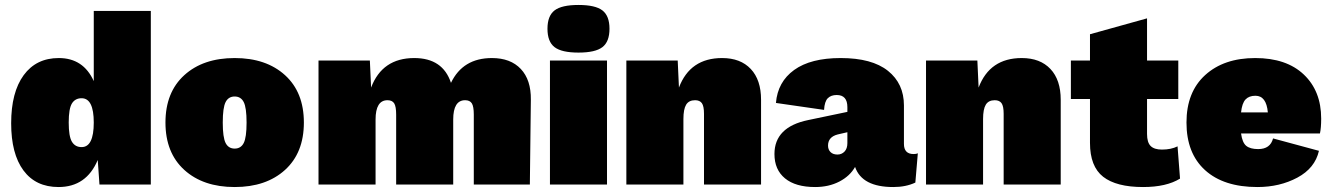

<svg xmlns="http://www.w3.org/2000/svg" viewBox="-20 -744 5363 774"><path d="M358 -700H588V0H381L374 -99Q328 10 216 10Q124 10 74.5 -57Q25 -124 25 -247Q25 -372 75.5 -441Q126 -510 217 -510Q316 -510 358 -417ZM309 -151Q358 -151 358 -250Q358 -348 309 -348Q283 -348 270 -327Q257 -306 257 -250Q257 -194 270 -172.5Q283 -151 309 -151Z M723 -441Q799 -510 926 -510Q1053 -510 1129 -441Q1205 -372 1205 -250Q1205 -128 1129 -59Q1053 10 926 10Q799 10 723 -59Q647 -128 647 -250Q647 -372 723 -441ZM962.5 -332.5Q951 -355 926 -355Q901 -355 889.5 -332.5Q878 -310 878 -250Q878 -190 889.5 -167.5Q901 -145 926 -145Q951 -145 962.5 -167.5Q974 -190 974 -250Q974 -310 962.5 -332.5Z M1264 0V-500H1471L1476 -391Q1521 -510 1650 -510Q1765 -510 1798 -410Q1846 -510 1963 -510Q2038 -510 2079.5 -466Q2121 -422 2120 -342L2116 0H1890V-282Q1890 -315 1882 -327.5Q1874 -340 1855 -340Q1807 -340 1807 -262V0H1577V-282Q1577 -315 1569 -327.5Q1561 -340 1542 -340Q1494 -340 1494 -262V0Z M2408.5 -554Q2380 -532 2312 -532Q2244 -532 2215.5 -554Q2187 -576 2187 -628Q2187 -680 2215.5 -702Q2244 -724 2312 -724Q2380 -724 2408.5 -702Q2437 -680 2437 -628Q2437 -576 2408.5 -554ZM2427 -500V0H2197V-500Z M2891 -510Q2965 -510 3006.5 -466Q3048 -422 3048 -342V0H2818V-285Q2818 -316 2809.5 -328Q2801 -340 2782 -340Q2757 -340 2746 -322Q2735 -304 2735 -264V0H2505V-500H2712L2717 -391Q2762 -510 2891 -510Z M3663 -123Q3674 -123 3680 -126L3670 -8Q3632 10 3581 10Q3455 10 3427 -71Q3406 -34 3363.5 -12Q3321 10 3266 10Q3187 10 3144.5 -25Q3102 -60 3102 -123Q3102 -232 3238 -260L3396 -293V-312Q3396 -361 3353 -361Q3330 -361 3317 -348Q3304 -335 3302 -301L3108 -329Q3115 -414 3181.5 -462Q3248 -510 3369 -510Q3495 -510 3559.5 -458.5Q3624 -407 3624 -319V-164Q3624 -123 3663 -123ZM3356 -121Q3373 -121 3384.5 -133Q3396 -145 3396 -167V-211L3357 -202Q3318 -192 3318 -157Q3318 -141 3328 -131Q3338 -121 3356 -121Z M4099 -510Q4173 -510 4214.5 -466Q4256 -422 4256 -342V0H4026V-285Q4026 -316 4017.5 -328Q4009 -340 3990 -340Q3965 -340 3954 -322Q3943 -304 3943 -264V0H3713V-500H3920L3925 -391Q3970 -510 4099 -510Z M4727 -154 4737 -24Q4682 10 4588 10Q4480 10 4427 -31.5Q4374 -73 4374 -168V-345H4297V-500H4374V-606L4604 -670V-500H4730V-345H4604V-204Q4604 -170 4618.5 -155.5Q4633 -141 4664 -141Q4701 -141 4727 -154Z M5306 -266Q5306 -228 5301 -206H4983Q4988 -169 5004 -156Q5020 -143 5052 -143Q5101 -143 5112 -186L5297 -136Q5281 -66 5210 -28Q5139 10 5049 10Q4913 10 4838 -58Q4763 -126 4763 -250Q4763 -373 4838.5 -441.5Q4914 -510 5040 -510Q5166 -510 5236 -443.5Q5306 -377 5306 -266ZM5041 -358Q5015 -358 5001 -343Q4987 -328 4983 -291H5091Q5085 -358 5041 -358Z"/></svg>

Font: Elaine Sans Black
Style: Regular
Weight: 900
Designer: Wei Huang
Foundry: Wei Huang
Version: Version 2.001;December 24, 2019;FontCreator 12.0.0.2547 64-b